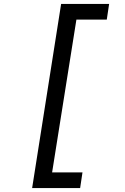

<svg xmlns="http://www.w3.org/2000/svg" viewBox="-20 -850 640 980"><path d="M144 110 292 -830H537L525 -750H370L246 30H401L389 110Z"/></svg>

Font: JetBrains Mono NL
Style: Italic
Weight: 400
Italic angle: -9°
Monospace: yes
Designer: Philipp Nurullin, Konstantin Bulenkov
Foundry: JetBrains
Version: Version 2.305; ttfautohint (v1.8.4.7-5d5b)